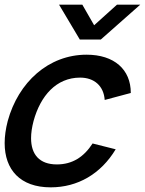

<svg xmlns="http://www.w3.org/2000/svg" viewBox="-22 -790 623 825"><path d="M231.7 -770 321 -620H411L580.7 -770H480.7L382.5 -681.5L331.7 -770ZM195.8 15C311.8 15 411.2 -42.5 475.1 -148.5L375.8 -173.5C338.3 -115.5 289.2 -83.5 222.2 -83.5C147.1 -83.5 111.5 -126.7 111.5 -196.2C111.5 -218.3 115.1 -243.1 122.2 -270C151.6 -378 219.7 -456.5 322.2 -456.5C382.7 -456.5 423.7 -421 427.9 -360.5L540 -390.5C540.2 -492 468.1 -555 350.1 -555C186.6 -555 56.9 -437 11.2 -270C2.4 -236.3 -2 -204.4 -2 -175.1C-2 -61.2 64.3 15 195.8 15Z"/></svg>

Font: Manrope
Style: SemiBoldItalic
Weight: 600
Italic angle: -15°
Designer: Mikhail Sharanda
Foundry: Mikhail Sharanda
Version: Version 4.502;hotconv 1.0.109;makeotfexe 2.5.65596